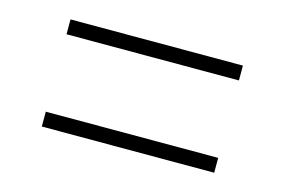

<svg xmlns="http://www.w3.org/2000/svg" viewBox="-47 -518 609 412"><g transform="rotate(15 258.0 -312.0)"><path d="M67 -193V-226H450V-193ZM67 -398V-431H450V-398Z"/></g></svg>

Font: Anek Bangla ExtraLight
Style: Regular
Weight: 250
Designer: Sulekha Rajkumar (Bangla), Yesha Goshar (Latin)
Foundry: Ek Type
Version: Version 1.003